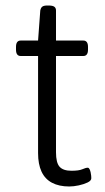

<svg xmlns="http://www.w3.org/2000/svg" viewBox="-20 -670 382 696"><path d="M231 6Q194 6 168.5 -7.5Q143 -21 130.5 -48Q118 -75 118 -115V-467H55Q38 -467 38 -490V-500Q38 -523 55 -523H118L126 -632Q128 -642 133.5 -646Q139 -650 151 -650H156Q171 -650 177 -645.5Q183 -641 183 -632V-523H282Q299 -523 299 -500V-490Q299 -467 282 -467H183V-118Q183 -80 196 -65.5Q209 -51 239 -51Q266 -51 278.5 -56.5Q291 -62 298 -62Q302 -62 304.5 -57Q307 -52 308.5 -45.5Q310 -39 310.5 -33Q311 -27 311 -24Q311 -15 297.5 -8.5Q284 -2 265.5 2Q247 6 231 6Z"/></svg>

Font: Asap Light
Style: Regular
Weight: 300
Designer: Pablo Cosgaya
Foundry: Omnibus-Type
Version: Version 3.001